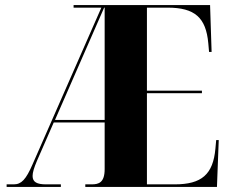

<svg xmlns="http://www.w3.org/2000/svg" viewBox="-20 -734 899 754"><path d="M6 0H219V-10H161C125 -10 108 -19 108 -43C108 -57 114 -76 125 -102L191 -253H391V-70C391 -17 368 -10 340 -10H315V0H832L839 -184H829L826 -151C817 -49 772 -10 666 -10H557V-368H773V-378H557V-704H638C745 -704 789 -665 798 -564L801 -530H811L805 -714H269V-704H378L108 -89C82 -29 64 -10 34 -10H6ZM196 -263 389 -704H391V-263Z"/></svg>

Font: Noto Serif Display ExtraCondensed Black
Style: Regular
Weight: 900
Width: 2
Designer: Monotype Design Team
Foundry: Monotype Imaging Inc.
Version: Version 2.009